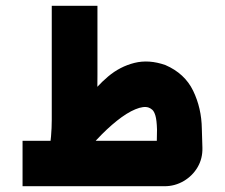

<svg xmlns="http://www.w3.org/2000/svg" viewBox="-20 -644 778 664"><path d="M58 0V-157H541Q536 -152 531 -147.5Q526 -143 522 -139L523 -196Q522 -229 517.5 -244Q513 -259 506.5 -264.5Q500 -270 494 -272Q477 -278 448 -266Q419 -254 384.5 -226.5Q350 -199 314.5 -161Q279 -123 248 -78L192 -124Q204 -160 226 -206.5Q248 -253 280.5 -299Q313 -345 354 -379.5Q395 -414 445 -426.5Q495 -439 552 -419Q619 -390 648 -330Q677 -270 678 -199L680 -133Q681 -96 663.5 -66Q646 -36 615.5 -18Q585 0 549 0ZM149 -113Q159 -174 159 -229.5Q159 -285 159 -345V-624H317V-385Q317 -311 315 -245.5Q313 -180 305 -113Z"/></svg>

Font: Mada ExtraBold
Style: Regular
Weight: 800
Designer: Khaled Hosny
Version: Version 1.5